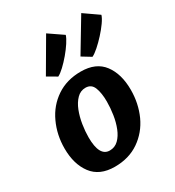

<svg xmlns="http://www.w3.org/2000/svg" viewBox="-202 -974 1008 1103"><g transform="rotate(-30 301.5 -423.0)"><path d="M234.5 8Q134 8 84.8 -57.5Q35.5 -123 35.5 -227.5Q35.5 -317.5 71.5 -395Q107 -472 175.2 -518Q243.5 -564 336.5 -564Q437 -564 485.5 -499.5Q534 -435 534 -329.5Q534 -240 499 -162Q463.5 -85 395.8 -38.5Q328 8 234.5 8ZM255.5 -87.5Q289.5 -87.5 313.5 -110.8Q337.5 -134 352.5 -171.8Q367.5 -209.5 374.2 -253.8Q381 -298 381 -340Q381 -396 366.8 -433Q352.5 -470 313.5 -470Q280 -470 255.8 -445.2Q231.5 -420.5 216.2 -381.5Q201 -342.5 194 -298Q187 -253.5 187 -214Q187 -87.5 255.5 -87.5ZM438 -603.5 379 -639.5 507.5 -853.5 603 -787Q597.5 -768.5 578.2 -741.2Q559 -714 533 -685.5Q507 -657 481.5 -634.5Q456 -612 438 -603.5ZM211 -603.5 149.5 -639.5 274.5 -853.5 368 -789.5Q362 -770.5 344 -743Q326 -715.5 301.8 -686.8Q277.5 -658 253.2 -635.2Q229 -612.5 211 -603.5Z"/></g></svg>

Font: Merriweather Sans Italic
Style: Bold
Weight: 700
Italic angle: -7.5°
Designer: Eben Sorkin
Foundry: Eben Sorkin
Version: Version 1.008; ttfautohint (v1.7.19-72a1) -l 8 -r 50 -G 200 